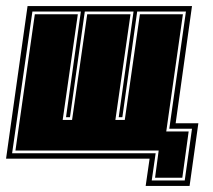

<svg xmlns="http://www.w3.org/2000/svg" viewBox="-48 -524 702 634"><path d="M433 90 446 0H-28L43 -504H586L532 -117H607L578 90ZM453 72H562L586 -99H511L566 -486H405L356 -137H344L393 -486H232L183 -137H170L219 -486H59L-8 -18H466ZM464 63 476 -27H3L67 -477H209L159 -128H190L240 -477H383L333 -128H364L414 -477H556L501 -90H575L554 63Z"/></svg>

Font: Alumni Sans Collegiate One SC
Style: Italic
Weight: 400
Italic angle: -8°
Designer: Robert E. Leuschke
Foundry: Robert E. Leuschke
Version: Version 1.100